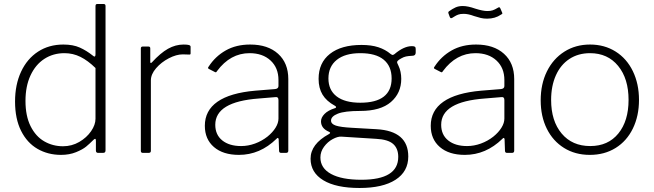

<svg xmlns="http://www.w3.org/2000/svg" viewBox="-20 -762 3259 957"><path d="M458 -12C458 -4 461.7 0 469 0H493C497.7 0 501 -1 503 -3C505 -5 506 -8.3 506 -13V-732C506 -738.7 503 -742 497 -742H465C461.7 -742 459.3 -741.2 458 -739.5C456.7 -737.8 456 -735 456 -731V-493C456 -484.3 454.3 -480 451 -480C449 -480 445.7 -482 441 -486C421 -502 399.8 -515 377.5 -525C355.2 -535 328 -540 296 -540C248 -540 205.8 -528.2 169.5 -504.5C133.2 -480.8 105 -447.5 85 -404.5C65 -361.5 55 -312 55 -256C55 -198.7 65 -150 85 -110C105 -70 132.3 -40 167 -20C201.7 0 240.7 10 284 10C312 10 337 5.5 359 -3.5C381 -12.5 397.7 -21.7 409 -31C420.3 -40.3 432.7 -51.7 446 -65C449.3 -68.3 452 -70 454 -70C456.7 -70 458 -67 458 -61ZM381 -478.5C405.7 -466.2 430.7 -447.7 456 -423V-170C456 -150 448.7 -129.3 434 -108C419.3 -86.7 399.7 -68.8 375 -54.5C350.3 -40.2 323.3 -33 294 -33C260 -33 228.8 -41.2 200.5 -57.5C172.2 -73.8 149.5 -99 132.5 -133C115.5 -167 107 -209 107 -259C107 -307.7 115.3 -350 132 -386C148.7 -422 171.7 -449.5 201 -468.5C230.3 -487.5 263.7 -497 301 -497C329.7 -497 356.3 -490.8 381 -478.5Z M682 -10C682 -3.3 685.3 0 692 0H721C728.3 0 732 -3.3 732 -10V-361C732 -381.7 740.7 -402 758 -422C775.3 -442 796.5 -458.5 821.5 -471.5C846.5 -484.5 869.7 -491 891 -491L925 -490C928.3 -490 930 -492 930 -496V-529C930 -533 927.3 -535.8 922 -537.5C916.7 -539.2 907.7 -540 895 -540C868.3 -540 842.5 -533 817.5 -519C792.5 -505 765.7 -482.3 737 -451C734.3 -448.3 732.3 -447.3 731 -448C729.7 -448.7 729 -450.7 729 -454V-521C729 -527 726 -530 720 -530H691C685 -530 682 -526.7 682 -520Z M1171 10C1241 10 1303.3 -16.7 1358 -70C1360.7 -73.3 1363 -74.8 1365 -74.5C1367 -74.2 1368.3 -72 1369 -68L1371 -11C1371 -3.7 1374.3 0 1381 0H1406C1413.3 0 1417 -3.7 1417 -11V-368C1417 -421.3 1400 -463.3 1366 -494C1332 -524.7 1285.7 -540 1227 -540C1180.3 -540 1139.7 -530.2 1105 -510.5C1070.3 -490.8 1042 -464 1020 -430C1016 -425.3 1016 -421.7 1020 -419L1051 -403C1053.7 -401.7 1055.7 -401.3 1057 -402C1058.3 -402.7 1060 -404.7 1062 -408C1106 -467.3 1160 -497 1224 -497C1267.3 -497 1302.2 -484.8 1328.5 -460.5C1354.8 -436.2 1368 -403.7 1368 -363V-333C1368 -324.3 1362.3 -319.3 1351 -318L1252 -310C1168.7 -302.7 1106 -284.3 1064 -255C1022 -225.7 1001 -185.7 1001 -135C1001 -90.3 1016.2 -55 1046.5 -29C1076.8 -3 1118.3 10 1171 10ZM1354 -278C1363.3 -279.3 1368 -274.3 1368 -263V-171C1368 -156.3 1363.2 -141.2 1353.5 -125.5C1343.8 -109.8 1330.3 -95 1313 -81C1294.3 -66.3 1273.7 -54.8 1251 -46.5C1228.3 -38.2 1205.3 -34 1182 -34C1142.7 -34 1111.3 -43.3 1088 -62C1064.7 -80.7 1053 -106.7 1053 -140C1053 -216.7 1125.3 -260.3 1270 -271Z M2048 -529C2045.3 -531 2040.3 -532 2033 -532C2006.3 -532 1977.3 -518.7 1946 -492C1942 -489.3 1939 -488 1937 -488C1935 -488 1931.7 -489.7 1927 -493C1909.7 -507.7 1889.3 -518.8 1866 -526.5C1842.7 -534.2 1814.7 -538 1782 -538C1714.7 -538 1662.2 -523.2 1624.5 -493.5C1586.8 -463.8 1568 -422.3 1568 -369C1568 -338.3 1574.5 -312.2 1587.5 -290.5C1600.5 -268.8 1621 -250.3 1649 -235C1653 -233 1655 -230.7 1655 -228C1655 -225.3 1653.3 -223.7 1650 -223C1626.7 -215.7 1609.2 -206 1597.5 -194C1585.8 -182 1580 -169.7 1580 -157C1580 -133.7 1593.3 -116.3 1620 -105C1627.3 -101.7 1627.3 -98 1620 -94C1558.7 -60.7 1528 -19.7 1528 29C1528 75 1549.2 110.8 1591.5 136.5C1633.8 162.2 1694 175 1772 175C1849.3 175 1909.2 161.3 1951.5 134C1993.8 106.7 2015 68 2015 18C2015 -66.7 1962.3 -112 1857 -118L1735 -125C1697 -127 1670 -130.7 1654 -136C1638 -141.3 1630 -149.7 1630 -161C1630 -175 1641.3 -186.5 1664 -195.5C1686.7 -204.5 1723.7 -209 1775 -209C1843 -209 1894.2 -223.8 1928.5 -253.5C1962.8 -283.2 1980 -321.7 1980 -369C1980 -381 1978.8 -392.5 1976.5 -403.5C1974.2 -414.5 1971 -424.2 1967 -432.5C1963 -440.8 1960.7 -446 1960 -448C1958.7 -452 1959.5 -455.7 1962.5 -459C1965.5 -462.3 1971.3 -466.3 1980 -471C1988 -475.7 1995.8 -478.8 2003.5 -480.5C2011.2 -482.2 2021.7 -483.3 2035 -484C2046.3 -484 2052 -489.3 2052 -500V-518C2052 -523.3 2050.7 -527 2048 -529ZM1893 -280.5C1867 -260.2 1828 -250 1776 -250C1724.7 -250 1685.3 -260.5 1658 -281.5C1630.7 -302.5 1617 -332.3 1617 -371C1617 -410.3 1630.8 -441.2 1658.5 -463.5C1686.2 -485.8 1725.3 -497 1776 -497C1827.3 -497 1866.2 -486.2 1892.5 -464.5C1918.8 -442.8 1932 -411.7 1932 -371C1932 -331 1919 -300.8 1893 -280.5ZM1681 -81 1855 -70C1894.3 -68 1922.5 -59.5 1939.5 -44.5C1956.5 -29.5 1965 -8 1965 20C1965 96 1903.7 134 1781 134C1715.7 134 1665.3 124.3 1630 105C1594.7 85.7 1577 58.3 1577 23C1577 3.7 1583 -14.2 1595 -30.5C1607 -46.8 1621.3 -59.5 1638 -68.5C1654.7 -77.5 1669 -81.7 1681 -81Z M2297 10C2367 10 2429.3 -16.7 2484 -70C2486.7 -73.3 2489 -74.8 2491 -74.5C2493 -74.2 2494.3 -72 2495 -68L2497 -11C2497 -3.7 2500.3 0 2507 0H2532C2539.3 0 2543 -3.7 2543 -11V-368C2543 -421.3 2526 -463.3 2492 -494C2458 -524.7 2411.7 -540 2353 -540C2306.3 -540 2265.7 -530.2 2231 -510.5C2196.3 -490.8 2168 -464 2146 -430C2142 -425.3 2142 -421.7 2146 -419L2177 -403C2179.7 -401.7 2181.7 -401.3 2183 -402C2184.3 -402.7 2186 -404.7 2188 -408C2232 -467.3 2286 -497 2350 -497C2393.3 -497 2428.2 -484.8 2454.5 -460.5C2480.8 -436.2 2494 -403.7 2494 -363V-333C2494 -324.3 2488.3 -319.3 2477 -318L2378 -310C2294.7 -302.7 2232 -284.3 2190 -255C2148 -225.7 2127 -185.7 2127 -135C2127 -90.3 2142.2 -55 2172.5 -29C2202.8 -3 2244.3 10 2297 10ZM2480 -278C2489.3 -279.3 2494 -274.3 2494 -263V-171C2494 -156.3 2489.2 -141.2 2479.5 -125.5C2469.8 -109.8 2456.3 -95 2439 -81C2420.3 -66.3 2399.7 -54.8 2377 -46.5C2354.3 -38.2 2331.3 -34 2308 -34C2268.7 -34 2237.3 -43.3 2214 -62C2190.7 -80.7 2179 -106.7 2179 -140C2179 -216.7 2251.3 -260.3 2396 -271ZM2408 -669C2434.7 -669 2457.7 -675.7 2477 -689C2481.7 -691 2484 -693.3 2484 -696C2484 -697.3 2483.7 -698.3 2483 -699L2474 -720C2472 -724 2470 -726 2468 -726C2466.7 -726 2464.3 -725 2461 -723C2451 -717 2442.5 -712.8 2435.5 -710.5C2428.5 -708.2 2419.7 -707 2409 -707C2394.3 -707 2374.3 -711 2349 -719C2324.3 -727.7 2303.7 -732 2287 -732C2273 -732 2260.8 -729.7 2250.5 -725C2240.2 -720.3 2229 -713.7 2217 -705C2215.7 -703.7 2214.8 -702.3 2214.5 -701C2214.2 -699.7 2214.3 -698 2215 -696L2222 -677C2224 -673 2226 -671 2228 -671C2229.3 -671 2231.3 -671.7 2234 -673C2236.7 -674.3 2240.5 -676.7 2245.5 -680C2250.5 -683.3 2256.5 -686.3 2263.5 -689C2270.5 -691.7 2279.7 -693 2291 -693C2306.3 -693 2323.7 -689.3 2343 -682C2355.7 -678 2366.7 -674.8 2376 -672.5C2385.3 -670.2 2396 -669 2408 -669Z M2791.5 -24.5C2828.5 -1.5 2871.3 10 2920 10C2968.7 10 3011.5 -1.5 3048.5 -24.5C3085.5 -47.5 3114.2 -79.8 3134.5 -121.5C3154.8 -163.2 3165 -210.7 3165 -264C3165 -317.3 3154.8 -365 3134.5 -407C3114.2 -449 3085.5 -481.7 3048.5 -505C3011.5 -528.3 2969 -540 2921 -540C2873 -540 2830.3 -528.2 2793 -504.5C2755.7 -480.8 2726.7 -448 2706 -406C2685.3 -364 2675 -316 2675 -262C2675 -208.7 2685.2 -161.5 2705.5 -120.5C2725.8 -79.5 2754.5 -47.5 2791.5 -24.5ZM3062 -96.5C3028 -54.8 2981.3 -34 2922 -34C2862 -34 2814.5 -54.8 2779.5 -96.5C2744.5 -138.2 2727 -194 2727 -264C2727 -310 2734.8 -350.7 2750.5 -386C2766.2 -421.3 2788.7 -448.7 2818 -468C2847.3 -487.3 2881.7 -497 2921 -497C2979.7 -497 3026.3 -475.8 3061 -433.5C3095.7 -391.2 3113 -334.7 3113 -264C3113 -194 3096 -138.2 3062 -96.5Z"/></svg>

Font: Libre Franklin ExtraLight
Style: Regular
Weight: 275
Designer: Pablo Impallari, Rodrigo Fuenzalida
Foundry: Impallari Type
Version: Version 1.002; ttfautohint (v1.5)